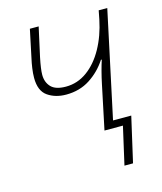

<svg xmlns="http://www.w3.org/2000/svg" viewBox="-107 -610 732 865"><g transform="rotate(-15 259.0 -177.0)"><path d="M366 176 406 0H320L363 -205Q369 -234 376.5 -262.5Q384 -291 391 -312H387Q355 -263 307 -232Q259 -201 196 -201Q146 -201 110.5 -225.5Q75 -250 75 -311Q75 -332 78.5 -356Q82 -380 86 -397L114 -530H155L125 -394Q114 -341 114 -315Q114 -280 135 -258Q156 -236 204 -236Q258 -236 303 -268.5Q348 -301 380 -358.5Q412 -416 427 -489L435 -530H475L369 -34H454L406 176Z"/></g></svg>

Font: Noto Sans Disp ExtLt
Style: Italic
Weight: 200
Italic angle: -12°
Designer: Monotype Design Team
Foundry: Monotype Imaging Inc.
Version: Version 2.000;GOOG;noto-source:20170915:90ef993387c0